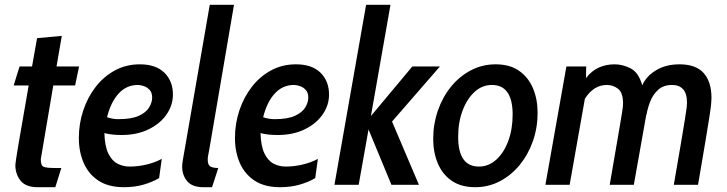

<svg xmlns="http://www.w3.org/2000/svg" viewBox="-20 -770 3028 800"><path d="M137 10Q87 10 65.5 -17.5Q44 -45 44 -81.5Q44 -84.5 44.8 -90.5Q45.5 -96.5 48 -113.5Q50.5 -130.5 56.5 -165.8Q62.5 -201 73 -261.2Q83.5 -321.5 99.5 -414H37L61.5 -493H113.5Q123 -547 134.5 -611L237.5 -620.5L215.5 -493H309.5L293 -414H202L150 -107Q149.5 -79 163.2 -74.5Q177 -70 207.5 -70H235.5L210.5 10Z M643 -28Q615.5 -11.5 578.5 -0.8Q541.5 10 496.5 10Q432 10 390.5 -17.2Q349 -44.5 328.8 -91Q308.5 -137.5 308.5 -195Q308.5 -255 327 -310.2Q345.5 -365.5 379.2 -408.8Q413 -452 459.5 -477Q506 -502 562.5 -502Q629.5 -502 665 -467Q700.5 -432 700.5 -376Q700.5 -331 673.5 -292.5Q646.5 -254 598.5 -230.8Q550.5 -207.5 486.5 -207.5Q444 -207.5 415 -215.5Q416.5 -161 431.2 -130.8Q446 -100.5 469.2 -88.2Q492.5 -76 519.5 -76Q554.5 -76 589.8 -84.2Q625 -92.5 654 -108ZM554.5 -416Q507 -416 474.2 -380.2Q441.5 -344.5 426 -281.5Q449.5 -273.5 473.5 -273.5Q528 -273.5 558.5 -287.5Q589 -301.5 601.5 -322.5Q614 -343.5 614 -363.5Q614 -383.5 603.8 -395Q593.5 -406.5 579.5 -411.2Q565.5 -416 554.5 -416Z M827.5 10Q781 10 760 -15Q739 -40 739 -76Q739 -87 741.8 -103Q744.5 -119 751.5 -159L854 -750H955L852.5 -150Q848.5 -128 847 -120.5Q845.5 -113 845.5 -105Q845.5 -82.5 856.8 -76.2Q868 -70 889.5 -70L863.5 10Z M1293.5 -28Q1266 -11.5 1229 -0.8Q1192 10 1147 10Q1082.5 10 1041 -17.2Q999.5 -44.5 979.2 -91Q959 -137.5 959 -195Q959 -255 977.5 -310.2Q996 -365.5 1029.8 -408.8Q1063.5 -452 1110 -477Q1156.5 -502 1213 -502Q1280 -502 1315.5 -467Q1351 -432 1351 -376Q1351 -331 1324 -292.5Q1297 -254 1249 -230.8Q1201 -207.5 1137 -207.5Q1094.5 -207.5 1065.5 -215.5Q1067 -161 1081.8 -130.8Q1096.5 -100.5 1119.8 -88.2Q1143 -76 1170 -76Q1205 -76 1240.2 -84.2Q1275.5 -92.5 1304.5 -108ZM1205 -416Q1157.5 -416 1124.8 -380.2Q1092 -344.5 1076.5 -281.5Q1100 -273.5 1124 -273.5Q1178.5 -273.5 1209 -287.5Q1239.5 -301.5 1252 -322.5Q1264.5 -343.5 1264.5 -363.5Q1264.5 -383.5 1254.2 -395Q1244 -406.5 1230 -411.2Q1216 -416 1205 -416Z M1373.5 0 1505.5 -750H1607L1525.5 -286.5L1698 -493H1813L1613.5 -263.5L1725.5 0H1611L1515.5 -230.5L1474.5 0Z M1960 10Q1901 10 1862.2 -16.8Q1823.5 -43.5 1804.2 -89.2Q1785 -135 1785 -191.5Q1785 -253 1804.5 -309.2Q1824 -365.5 1859.2 -408.8Q1894.5 -452 1942 -477Q1989.5 -502 2045 -502Q2104 -502 2142.8 -475Q2181.5 -448 2200.8 -402.2Q2220 -356.5 2220 -300Q2220 -238 2200.5 -182.2Q2181 -126.5 2145.8 -83.2Q2110.5 -40 2063 -15Q2015.5 10 1960 10ZM1975.5 -76Q2016 -76 2047.8 -104.8Q2079.5 -133.5 2097.8 -182.8Q2116 -232 2116 -292.5Q2116 -416 2029.5 -416Q1989 -416 1957.5 -387.2Q1926 -358.5 1907.5 -309.5Q1889 -260.5 1889 -200Q1889 -76 1975.5 -76Z M2252.5 0 2340 -493H2422.5L2421.5 -444.5Q2445 -475 2475.2 -488.5Q2505.5 -502 2540.5 -502Q2574.5 -502 2607.8 -485Q2641 -468 2656 -414.5Q2673 -453 2714 -477.5Q2755 -502 2811.5 -502Q2879 -502 2911.8 -465.8Q2944.5 -429.5 2944.5 -361.5Q2944.5 -352.5 2943 -336.2Q2941.5 -320 2936 -284.2Q2930.5 -248.5 2919.2 -180.8Q2908 -113 2888.5 0H2787.5Q2807 -112 2818 -177.2Q2829 -242.5 2834.2 -275.2Q2839.5 -308 2841 -321Q2842.5 -334 2842.5 -340.5Q2842.5 -380.5 2826.2 -398.2Q2810 -416 2780.5 -416Q2744.5 -416 2722.5 -396Q2700.5 -376 2689.2 -347Q2678 -318 2673.5 -290.5L2673 -293L2621 0H2520.5Q2537 -96.5 2547.5 -157.2Q2558 -218 2563.8 -252Q2569.5 -286 2572 -302Q2574.5 -318 2575.2 -324.8Q2576 -331.5 2576 -338.5Q2576 -383.5 2555.5 -399.8Q2535 -416 2508.5 -416Q2453.5 -416 2417 -358.5L2353.5 0Z"/></svg>

Font: Cabin Condensed Medium
Style: Italic
Weight: 500
Width: 3
Italic angle: -10°
Designer: Pablo Impallari
Foundry: Pablo Impallari. http://www.impallari.com Igino Marini. http://www.ikern.com
Version: Version 3.001; ttfautohint (v1.8.3)